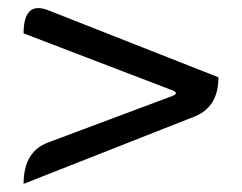

<svg xmlns="http://www.w3.org/2000/svg" viewBox="-20 -598 595 472"><path d="M38 -146Q38 -226 99 -248L401 -361Q424 -369 401 -377L38 -516Q38 -596 98 -573L517 -408Q517 -334 457 -311Z"/></svg>

Font: Swei Toothpaste CJK TC
Style: Regular
Weight: 400
Version: Version 1.0